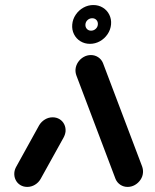

<svg xmlns="http://www.w3.org/2000/svg" viewBox="-20 -735 609 755"><path d="M87 0Q71.9 0 59.8 -7.4Q47.8 -14.8 41.5 -27.6Q35.2 -40.4 36.3 -55.6Q37.4 -68.5 44.4 -80.4L134.1 -242.6Q142.6 -256.7 156.7 -265.2Q170.7 -273.7 187 -273.7Q202.2 -273.7 214.3 -266.3Q226.3 -258.9 232.6 -246.1Q238.9 -233.3 237.8 -218.1Q236.3 -205.2 229.6 -193.3L139.6 -31.1Q131.5 -17 117.4 -8.5Q103.3 0 87 0ZM542.2 -55.6Q541.1 -40.7 532.4 -28Q523.7 -15.2 510.4 -7.6Q497 0 481.9 0Q465.9 0 453.1 -8.5Q440.4 -17 434.4 -31.1L280.4 -438.1Q275.9 -450.7 277 -463Q278.5 -477.8 287 -490.6Q295.6 -503.3 308.9 -510.9Q322.2 -518.5 337.4 -518.5Q353.3 -518.5 366.1 -510Q378.9 -501.5 384.8 -487.4L538.9 -80.4Q543.3 -67.8 542.2 -55.6ZM364.8 -638.9Q365.6 -649.3 359.3 -656.3Q353 -663.3 342.6 -663.3Q332.2 -663.3 324.4 -656.3Q316.7 -649.3 315.9 -638.9Q315.2 -628.5 321.5 -621.5Q327.8 -614.4 338.1 -614.4Q348.5 -614.4 356.3 -621.5Q364.1 -628.5 364.8 -638.9ZM264.1 -638.9Q265.9 -659.6 277.8 -677.2Q289.6 -694.8 308 -705Q326.3 -715.2 347 -715.2Q367.8 -715.2 384.4 -705Q401.1 -694.8 409.8 -677.2Q418.5 -659.6 416.7 -638.9Q414.8 -618.1 403 -600.6Q391.1 -583 372.8 -572.8Q354.4 -562.6 333.7 -562.6Q313 -562.6 296.3 -572.8Q279.6 -583 270.9 -600.6Q262.2 -618.1 264.1 -638.9Z"/></svg>

Font: 26F Galaxy Sans Oblique
Style: Regular
Weight: 400
Italic angle: -5°
Designer: C₂₉H₂₅N₃O₅
Version: Version 1.200;FEAKit 1.0